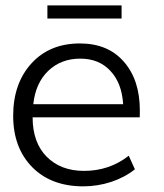

<svg xmlns="http://www.w3.org/2000/svg" viewBox="-20 -673 601 704"><path d="M425.8 -605V-653.3H153.8V-605ZM102.1 -291C107.4 -342.3 126 -383.3 156.7 -413.1C188 -442.9 227.1 -458 274.4 -458C319.8 -458 356.4 -443.4 384.3 -413.6C412.6 -383.8 428.2 -343.3 431.6 -291ZM285.6 10.3C356 10.3 425.3 -12.7 474.6 -52.2L452.1 -102.1C404.8 -64.9 350.1 -46.4 288.1 -46.4C231 -46.4 185.1 -64 150.9 -98.6C116.7 -133.3 99.6 -181.6 99.6 -242.7H492.2C492.7 -246.1 492.7 -254.9 492.7 -269C492.7 -342.8 473.1 -402.3 434.1 -446.8C395.5 -491.2 341.8 -513.7 272.9 -513.7C199.2 -513.7 139.6 -489.3 95.2 -440.4C50.8 -391.6 28.3 -327.6 28.3 -248.5C28.3 -169.9 51.8 -107.4 98.1 -60.1C144.5 -13.2 207 10.3 285.6 10.3Z"/></svg>

Font: Ride Light
Style: Regular
Weight: 300
Version: Version 3.000